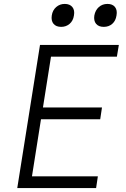

<svg xmlns="http://www.w3.org/2000/svg" viewBox="-20 -959 640 979"><path d="M68 0 184 -730H586L576 -670H240L199 -411H500L491 -351H189L143 -60H479L470 0ZM509 -822Q483 -822 470 -837.5Q457 -853 461 -880Q466 -907 484 -923Q502 -939 528 -939Q554 -939 566.5 -923Q579 -907 574 -880Q570 -853 552.5 -837.5Q535 -822 509 -822ZM292 -822Q266 -822 253 -837.5Q240 -853 244 -880Q248 -907 266.5 -923Q285 -939 310 -939Q336 -939 349 -923Q362 -907 357 -880Q353 -853 335 -837.5Q317 -822 292 -822Z"/></svg>

Font: JetBrains Mono NL ExtraLight
Style: Italic
Weight: 200
Italic angle: -9°
Monospace: yes
Designer: Philipp Nurullin, Konstantin Bulenkov
Foundry: JetBrains
Version: Version 2.305; ttfautohint (v1.8.4.7-5d5b)